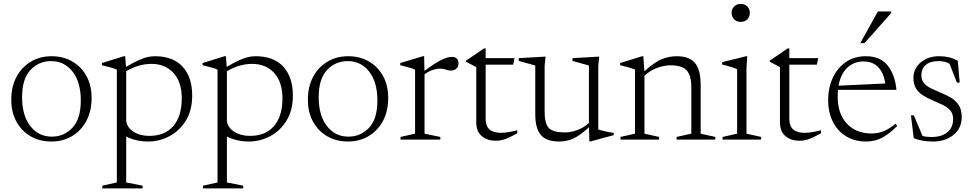

<svg xmlns="http://www.w3.org/2000/svg" viewBox="-20 -730 5092 1004"><path d="M248.5 10Q188 10 140.5 -17.2Q93 -44.5 66 -93.5Q39 -142.5 39 -208.5Q39 -277 66.2 -328Q93.5 -379 141.2 -407.5Q189 -436 249.5 -436Q310.5 -436 357.8 -408.8Q405 -381.5 432 -332.5Q459 -283.5 459 -217.5Q459 -149 431.8 -98Q404.5 -47 357 -18.5Q309.5 10 248.5 10ZM251 -15.5Q315 -15.5 358.8 -62Q402.5 -108.5 402.5 -204Q402.5 -300 359.8 -355.2Q317 -410.5 247 -410.5Q183 -410.5 139.2 -364Q95.5 -317.5 95.5 -222Q95.5 -126 138.5 -70.8Q181.5 -15.5 251 -15.5Z M725.5 241V255H515V241L591 224V-366Q581 -371 561 -376.5Q541 -382 513 -389V-400.5L628 -436H634.5L639 -380.5Q678 -403 704.5 -415Q731 -427 750.8 -431.5Q770.5 -436 789.5 -436Q885 -436 935 -381.2Q985 -326.5 985 -230.5Q985 -153 951.8 -99.2Q918.5 -45.5 866 -17.8Q813.5 10 755.5 10Q691 10 640 -16V224ZM930.5 -214.5Q930.5 -301.5 887 -348.8Q843.5 -396 772 -396Q705 -396 640 -357.5V-105Q640 -68 674.5 -43.8Q709 -19.5 761.5 -19.5Q842.5 -19.5 886.5 -71.2Q930.5 -123 930.5 -214.5Z M1252 241V255H1041.5V241L1117.5 224V-366Q1107.5 -371 1087.5 -376.5Q1067.5 -382 1039.5 -389V-400.5L1154.5 -436H1161L1165.5 -380.5Q1204.5 -403 1231 -415Q1257.5 -427 1277.2 -431.5Q1297 -436 1316 -436Q1411.5 -436 1461.5 -381.2Q1511.5 -326.5 1511.5 -230.5Q1511.5 -153 1478.2 -99.2Q1445 -45.5 1392.5 -17.8Q1340 10 1282 10Q1217.5 10 1166.5 -16V224ZM1457 -214.5Q1457 -301.5 1413.5 -348.8Q1370 -396 1298.5 -396Q1231.5 -396 1166.5 -357.5V-105Q1166.5 -68 1201 -43.8Q1235.5 -19.5 1288 -19.5Q1369 -19.5 1413 -71.2Q1457 -123 1457 -214.5Z M1799.5 10Q1739 10 1691.5 -17.2Q1644 -44.5 1617 -93.5Q1590 -142.5 1590 -208.5Q1590 -277 1617.2 -328Q1644.5 -379 1692.2 -407.5Q1740 -436 1800.5 -436Q1861.5 -436 1908.8 -408.8Q1956 -381.5 1983 -332.5Q2010 -283.5 2010 -217.5Q2010 -149 1982.8 -98Q1955.5 -47 1908 -18.5Q1860.5 10 1799.5 10ZM1802 -15.5Q1866 -15.5 1909.8 -62Q1953.5 -108.5 1953.5 -204Q1953.5 -300 1910.8 -355.2Q1868 -410.5 1798 -410.5Q1734 -410.5 1690.2 -364Q1646.5 -317.5 1646.5 -222Q1646.5 -126 1689.5 -70.8Q1732.5 -15.5 1802 -15.5Z M2341 -432.5Q2360.5 -432.5 2369 -423.2Q2377.5 -414 2377.5 -399Q2377.5 -382 2366.8 -371.5Q2356 -361 2337.5 -361Q2324 -361 2311.5 -366Q2299 -371 2279.5 -371Q2263.5 -371 2242.2 -364Q2221 -357 2200 -341.5V-31L2282.5 -14V0H2074.5V-14L2150.5 -31V-366Q2141 -371 2120.8 -376.5Q2100.5 -382 2073 -389V-400.5L2191.5 -436H2198L2199.5 -359.5Q2259 -403.5 2290.5 -418Q2322 -432.5 2341 -432.5Z M2519.5 -107.5Q2519.5 -35.5 2599 -35.5Q2633.5 -35.5 2685 -49V-33Q2653.5 -16 2634.5 -7.8Q2615.5 0.5 2601.5 3.2Q2587.5 6 2571.5 6Q2529 6 2499.8 -17.8Q2470.5 -41.5 2470.5 -92V-379L2417 -407.5V-413Q2440 -428.5 2464.5 -445Q2489 -461.5 2511 -477H2519.5V-426H2670.5L2663.5 -392H2519.5Z M2828 -144.5Q2828 -82.5 2850.5 -60Q2873 -37.5 2935 -37.5Q2962.5 -37.5 2995.8 -48.8Q3029 -60 3059.5 -86.5V-387.5L2973.5 -411.5V-426L3113.5 -434L3108.5 -387.5V-53.5Q3114.5 -50.5 3130 -46.8Q3145.5 -43 3162.2 -39.5Q3179 -36 3189.5 -35V-23.5L3068.5 9.5H3062L3060 -64.5Q3009 -18.5 2975 -4.2Q2941 10 2904 10Q2837 10 2808 -24.5Q2779 -59 2779 -132.5V-387.5L2692.5 -411.5V-426L2833 -434L2828 -387.5Z M3518 -14 3595 -31V-273Q3595 -336.5 3570.2 -362.5Q3545.5 -388.5 3486 -388.5Q3454.5 -388.5 3418.2 -375.8Q3382 -363 3350 -334V-31L3426.5 -14V0H3224.5V-14L3300.5 -31V-366Q3292.5 -370 3274.8 -375.2Q3257 -380.5 3223 -389V-400.5L3338 -436H3344L3349.5 -357Q3403.5 -406 3441.2 -421Q3479 -436 3519.5 -436Q3585.5 -436 3614.8 -400Q3644 -364 3644 -284.5V-31L3720.5 -14V0H3518Z M3853 -615.5Q3832 -615.5 3818.8 -629Q3805.5 -642.5 3805.5 -663Q3805.5 -682.5 3818.8 -696Q3832 -709.5 3853 -709.5Q3875 -709.5 3888 -696Q3901 -682.5 3901 -663Q3901 -642.5 3888 -629Q3875 -615.5 3853 -615.5ZM3887.5 -436 3883.5 -376V-31L3960 -14V0H3758.5V-14L3834.5 -31V-368Q3826 -372.5 3802.8 -379.8Q3779.5 -387 3756.5 -392.5V-405L3882 -436Z M4107.5 -107.5Q4107.5 -35.5 4187 -35.5Q4221.5 -35.5 4273 -49V-33Q4241.5 -16 4222.5 -7.8Q4203.5 0.5 4189.5 3.2Q4175.5 6 4159.5 6Q4117 6 4087.8 -17.8Q4058.5 -41.5 4058.5 -92V-379L4005 -407.5V-413Q4028 -428.5 4052.5 -445Q4077 -461.5 4099 -477H4107.5V-426H4258.5L4251.5 -392H4107.5Z M4507.5 -436Q4584 -436 4622.5 -386.5Q4661 -337 4667.5 -260H4362Q4360.5 -243 4360.5 -224.5Q4360.5 -135 4408.5 -83.5Q4456.5 -32 4538 -32Q4570.5 -32 4599.8 -43.5Q4629 -55 4662.5 -83L4672 -71.5Q4629.5 -29.5 4592.8 -9.8Q4556 10 4508 10Q4449 10 4404.5 -17.2Q4360 -44.5 4335.2 -93.5Q4310.5 -142.5 4310.5 -206.5Q4310.5 -269.5 4334.2 -321.8Q4358 -374 4402.2 -405Q4446.5 -436 4507.5 -436ZM4496 -408.5Q4445 -408.5 4410.5 -376Q4376 -343.5 4365 -282L4609.5 -293.5Q4601.5 -347.5 4573 -378Q4544.5 -408.5 4496 -408.5ZM4478.5 -504.5 4570.5 -670H4640.5V-662L4500.5 -504.5Z M4889.5 -436Q4919 -436 4941.2 -430.8Q4963.5 -425.5 4988.5 -412.5L4998.5 -298H4984L4945 -397Q4920 -410.5 4889 -410.5Q4844 -410.5 4821 -390.5Q4798 -370.5 4798 -337Q4798 -311 4812.2 -294.8Q4826.5 -278.5 4849.5 -267.5Q4872.5 -256.5 4898.5 -245.5Q4925 -235 4950.5 -220.5Q4976 -206 4992.5 -181.8Q5009 -157.5 5009 -118Q5009 -59.5 4966.2 -24.8Q4923.5 10 4859 10Q4800 10 4758 -7.5L4743.5 -127H4758.5L4804 -19Q4824 -13.5 4850.5 -13.5Q4903 -13.5 4933.5 -38.2Q4964 -63 4964 -107Q4964 -136.5 4948 -154Q4932 -171.5 4907.2 -182.8Q4882.5 -194 4856 -205.5Q4830 -216.5 4807.2 -230.8Q4784.5 -245 4770.5 -266.8Q4756.5 -288.5 4756.5 -323Q4756.5 -372 4795.2 -404Q4834 -436 4889.5 -436Z"/></svg>

Font: Newsreader Text Light
Style: Regular
Weight: 300
Designer: Hugues Gentile
Foundry: Production Type
Version: Version 1.002